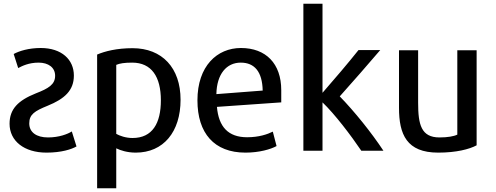

<svg xmlns="http://www.w3.org/2000/svg" viewBox="-20 -800 2643 1024"><path d="M31 -140C31 -218 76 -264 171 -302C238 -328 274 -349 274 -396C274 -440 238 -466 186 -466C133 -466 98 -448 77 -437L53 -512C82 -528 133 -544 197 -544C309 -544 374 -482 374 -397C374 -318 325 -273 234 -236C165 -208 136 -190 136 -142C136 -94 175 -67 236 -67C295 -67 341 -85 363 -99C367 -87 384 -31 388 -19C362 -4 308 14 228 14C109 14 31 -48 31 -140Z M943 -268C943 -97 852 14 704 14C659 14 622 2 600 -9V204H498V-509C540 -527 603 -543 687 -543C845 -543 943 -438 943 -268ZM838 -265C838 -391 788 -466 685 -466C644 -466 618 -462 600 -454V-86C618 -76 650 -64 687 -64C793 -64 838 -143 838 -265Z M1480 -254 1137 -230C1146 -124 1197 -68 1298 -68C1361 -68 1407 -84 1435 -98L1455 -21C1424 -4 1363 14 1289 14C1122 14 1033 -90 1033 -265C1033 -448 1138 -544 1265 -544C1398 -544 1480 -461 1480 -319ZM1381 -317C1379 -418 1337 -466 1264 -466C1188 -466 1136 -405 1134 -298Z M2025 4H1907C1853 -76 1766 -191 1700 -254V4H1598V-780H1700V-305C1762 -376 1838 -465 1892 -533H2008C1943 -457 1861 -363 1792 -286C1870 -206 1961 -93 2025 4Z M2522 -25C2483 -4 2413 14 2317 14C2149 14 2108 -83 2108 -225V-532H2210V-252C2210 -136 2226 -67 2324 -67C2367 -67 2401 -73 2419 -82V-532H2522Z"/></svg>

Font: Repo Medium
Style: Regular
Weight: 500
Designer: Stefan Peev
Foundry: Context Ltd
Version: Version 1.502